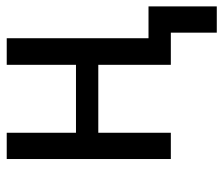

<svg xmlns="http://www.w3.org/2000/svg" viewBox="-68 -472 680 585"><g transform="rotate(-90 272.5 -180.0)"><path d="M80 0H160V-221H367V0H465V140H545V-68H448V-500H367V-289H160V-500H80Z"/></g></svg>

Font: Finlandica
Style: Regular
Weight: 400
Designer: Niklas Ekholm, Juho Hiilivirta, Jaakko Suomalainen
Foundry: Helsinki Type Studio
Version: Version 2.000;Glyphs 3.2 (3202)